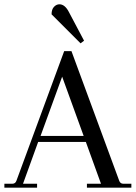

<svg xmlns="http://www.w3.org/2000/svg" viewBox="-30 -866 626 886"><path d="M244.1 -846.2Q269 -846.2 287.1 -812L357.9 -678.2L341.8 -666L208 -799.8Q208 -822.8 219.2 -834.5Q230.5 -846.2 244.1 -846.2ZM256.8 -512.2 157.2 -238.8H356ZM576.2 0H371.1V-18.1H436L366.2 -210.9H146L76.2 -18.1H141.1V0H-9.8V-18.1H26.9Q41 -18.1 45.9 -32.2L266.1 -629.9H299.8L520 -32.2Q524.9 -18.1 539.1 -18.1H576.2Z"/></svg>

Font: Arapey-Regular
Style: Regular
Weight: 400
Designer: Eduardo Rodriguez Tunni
Foundry: Eduardo Rodriguez Tunni
Version: Version 1.002